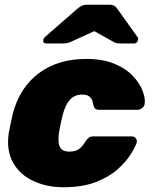

<svg xmlns="http://www.w3.org/2000/svg" viewBox="-20 -778 645 808"><path d="M246 10Q177 10 120 -16.5Q63 -43 34.5 -94.5Q6 -146 17 -219Q20 -235 25 -259Q30 -283 34 -300Q63 -410 143.5 -470Q224 -530 343 -530Q414 -530 463 -509Q512 -488 540.5 -457Q569 -426 580.5 -394.5Q592 -363 589 -342Q588 -331 578.5 -323.5Q569 -316 559 -316H397Q386 -316 380.5 -321Q375 -326 373 -336Q370 -358 359.5 -369Q349 -380 326 -380Q294 -380 274.5 -358.5Q255 -337 244 -295Q239 -274 235 -256Q231 -238 229 -224Q222 -181 231.5 -160.5Q241 -140 272 -140Q297 -140 312 -150.5Q327 -161 340 -183Q346 -193 353.5 -198.5Q361 -204 372 -204H534Q545 -204 551.5 -196Q558 -188 555 -177Q549 -159 530 -128.5Q511 -98 475.5 -66Q440 -34 383.5 -12Q327 10 246 10ZM175 -595Q160 -595 162 -610Q164 -618 170 -623L303 -739Q316 -750 324.5 -754Q333 -758 343 -758H443Q453 -758 460.5 -754Q468 -750 475 -739L558 -623Q563 -618 561 -610Q558 -595 543 -595H492Q482 -595 473.5 -596Q465 -597 457 -602L377 -647L278 -602Q268 -597 259 -596Q250 -595 241 -595Z"/></svg>

Font: Rubik ExtraBold
Style: Italic
Weight: 800
Italic angle: -12°
Designer: Hubert and Fischer
Foundry: Hubert and Fischer
Version: Version 2.300;gftools[0.9.30]